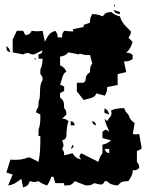

<svg xmlns="http://www.w3.org/2000/svg" viewBox="-20 -830 660 847"><path d="M486 -802C486 -802 487 -810 485 -810C480 -810 482 -798 486 -802ZM481 -786C490 -770 490 -772 509 -768V-777ZM433 -758C414 -766 406 -767 387 -768C378 -752 377 -748 377 -730L349 -720V-711L301 -701C305 -685 303 -686 319 -682V-597C338 -592 350 -587 365 -587C368 -587 373 -587 377 -588L387 -550C378 -537 377 -531 377 -512C361 -499 359 -496 357 -474L349 -465H319V-427L349 -389L387 -399C402 -408 399 -407 405 -418L443 -408C451 -424 452 -427 453 -446L499 -455V-503L537 -512L527 -559C545 -559 549 -560 565 -569V-588C551 -597 554 -597 537 -597C553 -613 558 -624 565 -645L547 -663L557 -682V-692C535 -714 517 -729 509 -758C490 -762 486 -765 471 -777C449 -775 446 -774 433 -758ZM301 -635 311 -626ZM442 -173H462V-154C447 -159 447 -158 442 -173ZM120 -202 130 -192ZM300 -192 292 -173C305 -181 308 -180 300 -192ZM566 -211 574 -202ZM134 -574C133 -573 132 -563 136 -567C137 -568 138 -578 134 -574ZM442 -353C441 -346 440 -341 440 -338C440 -330 446 -330 462 -325C456 -341 455 -343 442 -353ZM604 -306 612 -296ZM292 -296V-277H310C305 -292 307 -291 292 -296ZM386 -296C391 -281 389 -282 404 -277C399 -292 401 -291 386 -296ZM102 -627 112 -618ZM8 -627C10 -606 7 -607 26 -599C20 -615 21 -617 8 -627ZM168 -646 178 -637ZM150 -571H168C167 -551 166 -541 158 -523V-504C167 -490 168 -493 168 -476C149 -452 163 -409 150 -381C151 -375 150 -371 150 -368C150 -360 148 -355 140 -343V-334L158 -325V-312C158 -293 157 -277 150 -258V-230H158C158 -187 158 -156 150 -116L112 -135H102C84 -127 66 -125 48 -125C41 -125 34 -125 26 -126L8 -69L36 -60L16 -12C41 -15 54 -26 74 -41L82 -3C101 -10 103 -11 112 -31C122 -28 127 -27 132 -27C136 -27 141 -28 150 -31C162 -21 172 -17 188 -12C197 -26 201 -34 206 -50H216L224 -22H263V-12C288 -12 295 -12 310 -31L358 -12C377 -12 383 -13 396 -22C408 -20 416 -16 424 -16C432 -16 437 -19 442 -31H452C467 -16 478 -14 500 -12C515 -30 521 -30 546 -31C559 -50 564 -56 566 -79C583 -79 580 -79 594 -88C594 -105 593 -102 584 -116V-164L604 -173V-183L594 -239C581 -237 578 -236 566 -239L574 -287C557 -299 554 -305 546 -325C535 -336 532 -340 528 -353C506 -353 489 -351 470 -343C471 -337 472 -334 472 -330C472 -319 466 -314 452 -296L442 -306C444 -284 456 -268 462 -249C453 -255 448 -258 446 -258C444 -258 441 -255 432 -249V-221L470 -211C455 -199 451 -196 432 -192V-154C422 -142 419 -132 414 -116L338 -154C332 -145 330 -142 330 -140C330 -138 332 -135 338 -126C316 -133 313 -135 300 -154L263 -145C263 -162 263 -159 254 -173C259 -181 260 -186 260 -190C260 -195 258 -200 254 -211C269 -216 268 -215 273 -230C273 -254 275 -273 282 -296C268 -305 271 -306 254 -306L273 -325C272 -341 272 -343 263 -353C262 -378 263 -385 245 -400V-419L263 -429V-448L245 -457C254 -476 254 -505 273 -514C264 -531 262 -533 245 -542V-580C264 -584 269 -586 282 -599L328 -590L348 -608L358 -646H366C364 -635 364 -628 364 -620C364 -614 364 -608 366 -599H376C376 -627 389 -648 396 -675L386 -684C367 -680 363 -677 348 -665L338 -694C326 -692 316 -691 306 -691C292 -691 278 -693 263 -694C254 -680 254 -682 254 -665H234C234 -682 233 -680 224 -694C196 -685 192 -672 178 -646L168 -694C159 -693 152 -692 144 -692C137 -692 128 -693 120 -694C110 -678 110 -679 92 -675L82 -694H54L36 -656V-599L82 -590C91 -595 97 -596 102 -596C107 -596 110 -595 120 -590H130L168 -608C163 -593 165 -595 150 -590Z"/></svg>

Font: GNUTypewriter
Style: Standard
Weight: 400
Version: Version 001.000